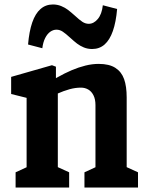

<svg xmlns="http://www.w3.org/2000/svg" viewBox="-20 -843 660 863"><path d="M359.6 -68.5 442.2 -106.6 409.1 -50.4V-370.8Q409.1 -396.8 400.2 -414.5Q391.4 -432.2 376.7 -440.6Q361.9 -449.1 344.1 -449.1Q318.8 -449.1 292.9 -442Q267 -434.9 234.2 -420.5Q225.8 -417.2 220.9 -415Q216 -412.8 207.6 -409.3V-477.8Q217 -483.5 221.7 -486.1Q226.4 -488.7 235.8 -494.2Q270.7 -514 302.2 -527.4Q333.8 -540.8 364.3 -548.3Q394.8 -555.8 423.6 -555.8Q471 -555.8 498.7 -537.9Q526.3 -520 537.9 -487.2Q549.4 -454.5 549.4 -405.2V-50.8L516.8 -106.6L600.3 -68.5V0H359.6ZM50.1 -68.5 132.8 -106.6 99.6 -50.4V-434.6L132 -395.1L30.1 -420.5V-497.4L213.5 -549.9L231.4 -543.2V-441.9L239.9 -434.9V-50.8L207.3 -106.6L290.8 -68.5V0H50.1ZM295.5 -673.4Q275.2 -692 261.9 -700.8Q248.7 -709.6 233.7 -709.6Q219.1 -709.6 205.8 -700.2Q192.6 -690.9 183 -672Q173.5 -653 170.2 -626.2L106.1 -643Q111.1 -701.8 124.9 -742Q138.8 -782.2 162.1 -802.5Q185.5 -822.9 217.8 -822.9Q237.5 -822.9 254.8 -815.9Q272.1 -808.8 285.3 -798.8Q298.5 -788.8 316.6 -772.6Q336.6 -754 350.2 -745Q363.9 -736 378.9 -736Q401.3 -736 419.5 -757.5Q437.8 -779.1 442.2 -819.4L506.4 -802.6Q501.4 -743.8 487.3 -703.6Q473.2 -663.4 450.1 -643Q426.9 -622.7 394.2 -622.7Q374.1 -622.7 357 -629.7Q339.9 -636.8 326.5 -647Q313 -657.3 295.5 -673.4Z"/></svg>

Font: Monaspace Xenon Var
Style: Regular
Weight: 400
Designer: Riley Cran and the Lettermatic Team
Version: Version 1.000 (Monaspace Xenon Var)